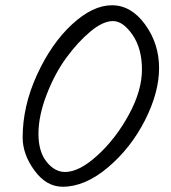

<svg xmlns="http://www.w3.org/2000/svg" viewBox="-20 -728 650 729"><path d="M227 -75Q281 -75 350.5 -138.5Q420 -202 469.5 -293Q519 -384 519 -464Q519 -544 483 -596Q447 -648 409 -648Q371 -648 323.5 -608.5Q276 -569 232 -509Q188 -449 157 -368.5Q126 -288 126 -220Q126 -152 157 -113.5Q188 -75 227 -75ZM218 -19Q156 -19 111 -80.5Q66 -142 66 -206Q66 -325 120.5 -444Q175 -563 253.5 -635.5Q332 -708 405 -708Q478 -708 531 -635Q584 -562 584 -469.5Q584 -377 530.5 -271.5Q477 -166 390 -92.5Q303 -19 218 -19Z"/></svg>

Font: Kalam Light
Style: Regular
Weight: 300
Version: Version 2.001;PS 1.0;hotconv 1.0.79;makeotf.lib2.5.61930; tt